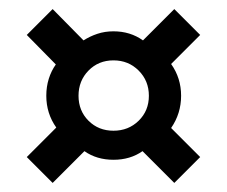

<svg xmlns="http://www.w3.org/2000/svg" viewBox="-20 -506 501 423"><path d="M39 -429 96 -486 164 -417Q178 -426 194.5 -431.5Q211 -437 230 -437Q267 -437 295 -417L364 -486L421 -429L357 -365Q379 -334 379 -295Q379 -256 357 -224L421 -160L364 -103L294 -173Q267 -154 230 -154Q193 -154 166 -173L96 -103L39 -160L104 -225Q82 -256 82 -295Q82 -315 87.5 -332.5Q93 -350 103 -364ZM230 -218Q263 -218 285.5 -240Q308 -262 308 -295Q308 -328 285.5 -350.5Q263 -373 230 -373Q197 -373 175 -350.5Q153 -328 153 -295Q153 -262 175 -240Q197 -218 230 -218Z"/></svg>

Font: Georama Medium
Style: Regular
Weight: 500
Designer: Jean-Baptiste Levee
Foundry: Production Type
Version: Version 1.000